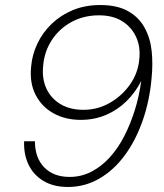

<svg xmlns="http://www.w3.org/2000/svg" viewBox="-20 -732 653 764"><path d="M250 12Q193 12 153 -12Q113 -36 93.5 -77Q74 -118 76 -170H119Q119 -104 156 -66Q193 -28 257 -28Q303 -28 343 -48.5Q383 -69 416 -105Q449 -141 474 -189.5Q499 -238 516.5 -294Q534 -350 542 -410Q520 -366 484.5 -330.5Q449 -295 402.5 -275Q356 -255 301 -255Q241 -255 194 -280.5Q147 -306 122 -354Q97 -402 104 -468Q108 -515 129 -559Q150 -603 186 -637.5Q222 -672 270.5 -692Q319 -712 379 -712Q446 -712 489 -688Q532 -664 555 -622.5Q578 -581 583.5 -529Q589 -477 583 -419Q575 -330 547.5 -251.5Q520 -173 476.5 -114Q433 -55 375.5 -21.5Q318 12 250 12ZM312 -295Q369 -295 417.5 -323Q466 -351 497.5 -396Q529 -441 534 -494Q540 -544 522 -584Q504 -624 466.5 -647.5Q429 -671 374 -671Q313 -671 264.5 -644.5Q216 -618 186.5 -573Q157 -528 152 -473Q146 -420 164.5 -380Q183 -340 221 -317.5Q259 -295 312 -295Z"/></svg>

Font: DM Sans 20pt ExtraLight
Style: Italic
Weight: 250
Italic angle: -10°
Version: Version 4.004;gftools[0.9.30]